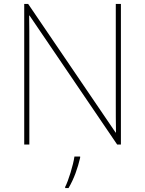

<svg xmlns="http://www.w3.org/2000/svg" viewBox="-20 -734 738 975"><path d="M594 0V-714H568V-211C568 -165 568 -111 569 -61H567L123 -714H103V0H129V-502C129 -555 129 -597 128 -655H130L575 0ZM387 67V61H358C352 104 327 185 311 215V221H328C356 174 375 119 387 67Z"/></svg>

Font: Noto Kufi Arabic Thin
Style: Regular
Weight: 100
Designer: Monotype Design Team, David Williams, Khaled Hosny
Foundry: Google LLC
Version: Version 2.109